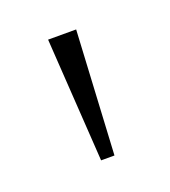

<svg xmlns="http://www.w3.org/2000/svg" viewBox="-53 -757 239 270"><g transform="rotate(-20 66.0 -621.5)"><path d="M57 -529 45 -714H87L77 -529Z"/></g></svg>

Font: Noto Serif Bengali Thin
Style: Regular
Weight: 250
Version: Version 2.003